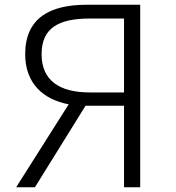

<svg xmlns="http://www.w3.org/2000/svg" viewBox="-20 -788 740 808"><path d="M344 -768C190 -768 86 -712 86 -560C86 -436 163 -369 269 -349L48 0H127L340 -343H502V0H570V-768ZM502 -399H358C228 -399 155 -451 155 -560C155 -671 228 -710 358 -710H502Z"/></svg>

Font: Kawkab Mono Light
Style: Regular
Weight: 300
Monospace: yes
Designer: Abdullah Arif
Foundry: Abdullah Arif
Version: Version 1.000;PS 000.500;hotconv 1.0.88;makeotf.lib2.5.64775